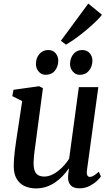

<svg xmlns="http://www.w3.org/2000/svg" viewBox="-20 -1039 622 1069"><path d="M180 10Q147 10 119 -2Q91 -14 73.8 -41.5Q56.5 -69 56.5 -115.5Q56.5 -132 58 -153.5Q59.5 -175 62.5 -199Q65.5 -223 68.8 -246.5Q72 -270 75.5 -291L103.5 -476L48.5 -504L55 -539L198 -559L219 -548L184.5 -288.5Q182 -267.5 179 -246.2Q176 -225 173.2 -204.5Q170.5 -184 168.8 -165.8Q167 -147.5 167 -133Q167 -103 174 -86.2Q181 -69.5 194.5 -62.8Q208 -56 227 -56Q252 -56 277.8 -70.2Q303.5 -84.5 326.2 -107.2Q349 -130 365 -155.5L419 -554H527.5L464 -90Q461.5 -71.5 466.2 -62.8Q471 -54 480 -54Q489.5 -54 501 -60.5Q512.5 -67 530 -83L542 -56.5Q537 -48 520.2 -32.2Q503.5 -16.5 478.5 -3.5Q453.5 9.5 422.5 9.5Q389.5 9.5 374 -7Q358.5 -23.5 359 -50.5Q359 -53 359.2 -58.5Q359.5 -64 360.5 -71.2Q361.5 -78.5 362.2 -86Q363 -93.5 364 -99.5L362.5 -100.5Q348 -79.5 329.5 -59.8Q311 -40 288.2 -24.2Q265.5 -8.5 238.5 0.8Q211.5 10 180 10ZM233.5 -622.5Q210.5 -622.5 195 -641Q179.5 -659.5 180 -684.5Q180.5 -716.5 199.5 -738.5Q218.5 -760.5 248 -760.5Q275 -760.5 289.8 -742.5Q304.5 -724.5 304.5 -701Q304 -668 285.5 -645.2Q267 -622.5 233.5 -622.5ZM423.5 -622.5Q401 -622.5 385.2 -641Q369.5 -659.5 370 -684.5Q371 -716.5 389.2 -738.5Q407.5 -760.5 437.5 -760.5Q464.5 -760.5 479.8 -742.5Q495 -724.5 494.5 -701Q494 -668 475.2 -645.2Q456.5 -622.5 423.5 -622.5ZM319 -812 471.5 -1019 547.5 -957Q540.5 -946.5 523.8 -929.5Q507 -912.5 484.2 -892.2Q461.5 -872 436.5 -852.2Q411.5 -832.5 388 -816.2Q364.5 -800 347 -790.5Z"/></svg>

Font: Merriweather 36pt Medium
Style: Italic
Weight: 500
Italic angle: -7.8°
Version: Version 2.101